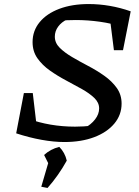

<svg xmlns="http://www.w3.org/2000/svg" viewBox="-20 -691 688 949"><path d="M60 -32 117 -105Q226 -65 351 -65Q394 -65 437 -70L396 -57Q430 -75 450 -101Q470 -127 470 -155Q470 -184 446 -207Q422 -230 384.5 -251Q347 -272 305.5 -294Q264 -316 226.5 -342.5Q189 -369 165 -403Q141 -437 141 -483Q141 -539 176 -581.5Q211 -624 273.5 -647.5Q336 -671 418 -671Q470 -671 522.5 -662Q575 -653 626 -635L584 -558Q534 -575 474 -583.5Q414 -592 355 -592Q332 -592 311 -591Q290 -590 270 -587L312 -595Q284 -582 267.5 -559.5Q251 -537 251 -510Q251 -479 275 -455Q299 -431 336.5 -409Q374 -387 416 -365Q458 -343 495.5 -316.5Q533 -290 557 -256.5Q581 -223 581 -179Q581 -123 545 -80Q509 -37 445.5 -13Q382 11 298 11Q246 11 185 0Q124 -11 60 -32ZM166 -26 60 -32 98 -231H142ZM543 -443 518 -642 626 -635 588 -443ZM184 232 220 109 310 103Q269 177 215 238ZM233 145 198 75Q229 46 273 35Q301 63 310 103Z"/></svg>

Font: Piazzolla Thin SemiBold
Style: Italic
Weight: 600
Italic angle: -11.3°
Version: Version 2.005